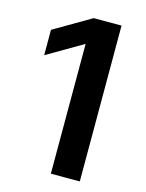

<svg xmlns="http://www.w3.org/2000/svg" viewBox="-108 -767 634 833"><g transform="rotate(15 209.0 -350.0)"><path d="M333 -700V0H203V-583L42 -489V-603L208 -700Z"/></g></svg>

Font: KoHo
Style: Bold
Weight: 700
Designer: Cadson Demak & Katatrad Team
Foundry: Cadson Demak Co.,Ltd.
Version: Version 1.000; ttfautohint (v1.6)